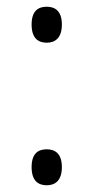

<svg xmlns="http://www.w3.org/2000/svg" viewBox="-20 -545 278 571"><path d="M119 -418C143 -418 164 -431 164 -472C164 -513 143 -525 119 -525C94 -525 74 -513 74 -472C74 -431 94 -418 119 -418ZM119 6C143 6 164 -7 164 -48C164 -89 143 -101 119 -101C94 -101 74 -89 74 -48C74 -7 94 6 119 6Z"/></svg>

Font: Noto Serif Thai SemiCondensed Light
Style: Regular
Weight: 300
Width: 4
Designer: Monotype Design Team
Foundry: Monotype Imaging Inc.
Version: Version 2.002